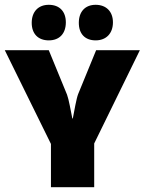

<svg xmlns="http://www.w3.org/2000/svg" viewBox="-27 -779 602 799"><path d="M176 -611C221 -611 247 -640 247 -686C247 -731 221 -759 176 -759C132 -759 105 -730 105 -684C105 -638 132 -611 176 -611ZM371 -611C415 -611 443 -640 443 -686C443 -731 415 -759 371 -759C327 -759 301 -730 301 -684C301 -638 327 -611 371 -611ZM555 -570H373L298 -387C291 -369 282 -317 276 -286H274C268 -316 259 -367 252 -385L176 -570H-7L185 -180V0H365V-182Z"/></svg>

Font: FilmFarsi_V5 Display
Style: Regular
Weight: 400
Designer: Borna Izadpanah
Foundry: Borna Izadpanah
Version: Version 1.000;PS 001.000;hotconv 1.0.88;makeotf.lib2.5.64775